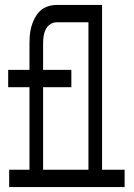

<svg xmlns="http://www.w3.org/2000/svg" viewBox="-20 -755 540 775"><path d="M154 -70H337V-665H208Q194 -665 182 -656.5Q170 -648 164 -635.5Q158 -623 156 -608.5Q154 -594 154 -580V-473H268V-403H154ZM17 0V-70H99V-403H13V-473H99V-580Q99 -594 100 -607.5Q101 -621 103.5 -634Q106 -647 110.5 -659.5Q115 -672 121.5 -684Q128 -696 137 -706Q146 -716 157.5 -722.5Q169 -729 182 -732Q195 -735 208 -735H392V-70H483V0Z"/></svg>

Font: Iosevka Slab
Style: Regular
Weight: 400
Monospace: yes
Designer: Belleve Invis
Foundry: Belleve Invis
Version: Version 11.2.4; ttfautohint (v1.8.3)